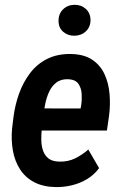

<svg xmlns="http://www.w3.org/2000/svg" viewBox="-20 -761 502 791"><path d="M210 9.8Q157.2 8.8 120.4 -10.7Q83.5 -30.3 62 -64.2Q40.5 -98.1 33 -141.1Q25.4 -184.1 29.8 -231.9L35.6 -279.3Q42 -329.1 58.8 -376Q75.7 -422.9 104.2 -460.2Q132.8 -497.6 174.8 -518.6Q216.8 -539.6 273.4 -538.6Q327.6 -537.1 360.8 -514.4Q394 -491.7 410.9 -454.8Q427.7 -418 431.4 -373Q435.1 -328.1 429.2 -283.2L420.4 -223.1H81.5L97.7 -314.5L312 -314L314.5 -327.6Q317.9 -350.1 316.4 -374.3Q314.9 -398.4 303.2 -415.5Q291.5 -432.6 262.7 -434.6Q231.9 -436 212.4 -421.1Q192.9 -406.2 181.9 -381.8Q170.9 -357.4 165.8 -330.1Q160.6 -302.7 158.2 -279.3L152.3 -231.4Q149.9 -208.5 150.1 -185.1Q150.4 -161.6 157 -141.4Q163.6 -121.1 179.4 -108.4Q195.3 -95.7 224.6 -95.2Q259.8 -94.2 289.1 -108.4Q318.4 -122.6 343.8 -145L388.2 -68.4Q368.2 -41 339.1 -23.4Q310.1 -5.9 276.6 2.2Q243.2 10.3 210 9.8ZM221.2 -674.3Q220.7 -703.6 239.5 -722.2Q258.3 -740.7 286.6 -741.2Q314.5 -741.7 333.5 -724.4Q352.5 -707 353 -679.2Q353 -650.4 334.2 -632.3Q315.4 -614.3 287.1 -613.8Q259.8 -613.3 240.5 -629.9Q221.2 -646.5 221.2 -674.3Z"/></svg>

Font: Roboto Condensed SemiBold
Style: Italic
Weight: 600
Italic angle: -12°
Designer: Christian Robertson
Foundry: Google
Version: Version 3.008; 2023